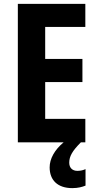

<svg xmlns="http://www.w3.org/2000/svg" viewBox="-20 -734 507 990"><path d="M337 105C337 72 353 44 397 0H420V-121H213V-311H405V-430H213V-595H420V-714H72V0H308C261 39 236 85 236 129C236 195 277 236 353 236C382 236 404 230 421 223V138C410 143 397 147 379 147C353 147 337 131 337 105Z"/></svg>

Font: Noto Sans Arabic UI Cn
Style: Bold
Weight: 700
Width: 3
Designer: Monotype Design Team, Nadine Chahine and Nizar Qandah
Foundry: Monotype Imaging Inc.
Version: Version 2.010